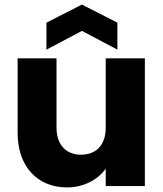

<svg xmlns="http://www.w3.org/2000/svg" viewBox="-20 -813 714 839"><path d="M57 -232C57 -85 144 6 273 6C345 6 407 -27 442 -76V0H613V-558H442V-255C442 -180 401 -137 334 -137C269 -137 227 -180 227 -255V-558H57ZM183 -596 338 -678 493 -596V-714L338 -793L183 -714Z"/></svg>

Font: Poppins
Style: Bold
Weight: 700
Designer: Ninad Kale (Devanagari), Jonny Pinhorn (Latin)
Foundry: Indian Type Foundry
Version: 4.004